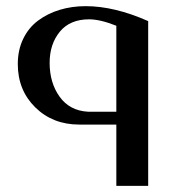

<svg xmlns="http://www.w3.org/2000/svg" viewBox="-20 -607 619 627"><path d="M463.9 -538.1V-389.2V-377V0H359.9V-200.2H238.8Q152.3 -200.2 95.2 -256.3Q38.1 -312.5 38.1 -397.9Q38.1 -443.8 55.9 -480.5Q73.7 -517.1 104.7 -540Q135.7 -563 175.3 -575Q214.8 -586.9 259.8 -586.9Q353.5 -586.9 463.9 -538.1ZM359.9 -242.2V-522.9Q307.1 -543.9 271 -543.9Q208.5 -543.9 175.3 -503.4Q142.1 -462.9 142.1 -401.9Q142.1 -336.4 174.8 -291Q207.5 -245.6 267.1 -242.2Z"/></svg>

Font: Wesal
Style: Regular
Weight: 400
Designer: Ahmed zaza
Foundry: Ahmed zaza
Version: Version 2.01